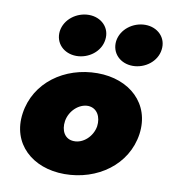

<svg xmlns="http://www.w3.org/2000/svg" viewBox="-82 -798 782 879"><g transform="rotate(10 308.5 -358.5)"><path d="M404 -631C397 -574 440 -532 498 -532C555 -532 609 -572 616 -628C624 -685 580 -727 523 -727C466 -727 412 -687 404 -631ZM142 -631C135 -574 178 -532 236 -532C293 -532 347 -572 354 -628C362 -685 318 -727 261 -727C204 -727 150 -687 142 -631ZM40 -231C19 -87 127 10 276 10C429 10 562 -84 583 -230C603 -374 495 -471 346 -471C193 -471 61 -377 40 -231ZM237 -230C245 -278 287 -317 330 -316C372 -314 392 -275 386 -231C378 -183 336 -144 292 -146C250 -147 230 -185 237 -230Z"/></g></svg>

Font: Jost* Black
Style: Italic
Weight: 900
Italic angle: -10°
Version: Version 3.7